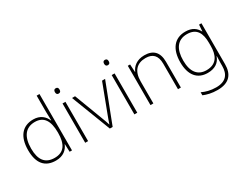

<svg xmlns="http://www.w3.org/2000/svg" viewBox="-100 -1381 2843 2242"><g transform="rotate(-30 1321.0 -260.0)"><path d="M281 10C382 10 437 -42 463 -105H465L469 0H501V-760H463V-544C463 -506 464 -464 466 -425H463C438 -489 381 -540 288 -540C141 -540 58 -440 58 -257C58 -83 133 10 281 10ZM284 -25C158 -25 98 -103 98 -256C98 -420 166 -505 290 -505C409 -505 463 -421 463 -266V-260C463 -111 413 -25 284 -25Z M698 -724C677 -724 668 -709 668 -688C668 -667 677 -652 698 -652C723 -652 730 -667 730 -688C730 -709 723 -724 698 -724ZM718 -530H679V0H718Z M1011 0H1049L1253 -530H1212L1070 -155C1053 -112 1042 -78 1031 -45H1029C1019 -78 1007 -111 990 -155L848 -530H807Z M1361 -724C1340 -724 1331 -709 1331 -688C1331 -667 1340 -652 1361 -652C1386 -652 1393 -667 1393 -688C1393 -709 1386 -724 1361 -724ZM1381 -530H1342V0H1381Z M1786 -540C1683 -540 1624 -486 1599 -426H1596L1590 -530H1559V0H1598V-297C1598 -437 1667 -505 1783 -505C1877 -505 1930 -455 1930 -345V0H1969V-347C1969 -479 1903 -540 1786 -540Z M2339 -540C2188 -540 2110 -432 2110 -258C2110 -83 2191 10 2328 10C2422 10 2486 -30 2513 -108H2516C2514 -74 2513 -49 2513 -15V23C2513 134 2461 205 2329 205C2254 205 2190 187 2141 163V204C2190 224 2248 240 2328 240C2489 240 2552 154 2552 22V-530H2520L2514 -443H2511C2481 -500 2430 -540 2339 -540ZM2341 -505C2471 -505 2514 -418 2514 -289V-246C2514 -132 2477 -25 2331 -25C2214 -25 2150 -106 2150 -258C2150 -413 2212 -505 2341 -505Z"/></g></svg>

Font: Noto Sans Canadian Aboriginal ExtraLight
Style: Regular
Weight: 200
Designer: Monotype Design Team, Typotheque's Kevin King
Foundry: Monotype Imaging Inc.
Version: Version 2.004